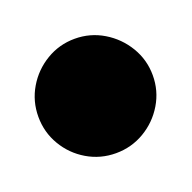

<svg xmlns="http://www.w3.org/2000/svg" viewBox="-87 -958 276 276"><g transform="rotate(-20 50.5 -820.5)"><path d="M-37.3 -820Q-37.3 -796.3 -25.5 -776.3Q-13.7 -756.3 6.3 -744.5Q26.3 -732.7 50 -732.7Q73.7 -732.7 93.7 -744.5Q113.7 -756.3 125.7 -776.3Q137.7 -796.3 137.7 -820Q137.7 -843.7 125.7 -863.7Q113.7 -883.7 93.7 -895.7Q73.7 -907.7 50 -907.7Q26.3 -907.7 6.3 -895.7Q-13.7 -883.7 -25.5 -863.7Q-37.3 -843.7 -37.3 -820Z"/></g></svg>

Font: Linefont Thin
Style: Regular
Weight: 100
Monospace: yes
Version: Version 3.002;gftools[0.9.33]